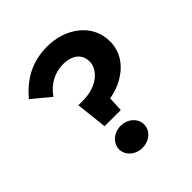

<svg xmlns="http://www.w3.org/2000/svg" viewBox="-199 -860 1025 1025"><g transform="rotate(-45 313.5 -347.5)"><path d="M420 -500C420 -449 364 -379 244 -379H212L232 -201H354L358 -285C465 -303 573 -378 573 -500C573 -638 448 -719 318 -719C200 -719 118 -671 48 -589L150 -505C187 -561 247 -592 308 -592C379 -592 420 -558 420 -500ZM199 -59C199 -14 240 24 293 24C349 24 388 -14 388 -59C388 -103 349 -142 293 -142C240 -142 199 -103 199 -59Z"/></g></svg>

Font: Jost
Style: Bold
Weight: 700
Version: Version 3.710